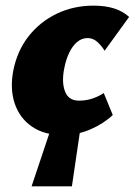

<svg xmlns="http://www.w3.org/2000/svg" viewBox="-20 -463 478 681"><path d="M92 198 167 -26H268L235 198ZM203 16Q136 16 92.5 -14.5Q49 -45 32 -96.5Q15 -148 27 -212Q41 -283 81.5 -334.5Q122 -386 181.5 -414.5Q241 -443 312 -443Q354 -443 385 -433Q416 -423 438 -403L351 -283Q341 -300 325.5 -314Q310 -328 291 -328Q270 -328 253.5 -314Q237 -300 225.5 -276Q214 -252 208 -221Q198 -172 210.5 -139Q223 -106 260 -106Q286 -106 308 -113.5Q330 -121 348 -133L380 -55Q347 -24 300.5 -4Q254 16 203 16Z"/></svg>

Font: Ysabeau Office Black
Style: Italic
Weight: 900
Italic angle: -12°
Designer: Christian Thalmann (Catharsis Fonts)
Version: Version 2.001;gftools[0.9.30]; featfreeze: tnum,lnum,ss02